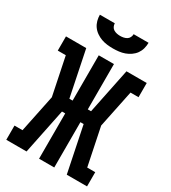

<svg xmlns="http://www.w3.org/2000/svg" viewBox="-226 -1068 1052 1182"><g transform="rotate(30 300.0 -477.5)"><path d="M13 0V-101H70L125 -367L70 -634H13V-735H157L223 -413H246V-735H354V-413H377L443 -735H587V-634H530L475 -368L530 -101H587V0H443L377 -322H354V0H246V-322H223L157 0ZM300 -815Q279 -815 258 -817.5Q237 -820 217.5 -827Q198 -834 180 -846.5Q162 -859 150 -876Q138 -893 132.5 -913.5Q127 -934 127 -955H233Q233 -943 238.5 -932Q244 -921 254 -915Q264 -909 276 -906.5Q288 -904 300 -904Q312 -904 324 -906.5Q336 -909 346 -915Q356 -921 361.5 -932Q367 -943 367 -955H473Q473 -934 467.5 -913.5Q462 -893 450 -876Q438 -859 420 -846.5Q402 -834 382.5 -827Q363 -820 342 -817.5Q321 -815 300 -815Z"/></g></svg>

Font: Iosevka Curly Slab Extended
Style: Bold
Weight: 700
Width: 7
Monospace: yes
Designer: Belleve Invis
Foundry: Belleve Invis
Version: Version 11.1.0; ttfautohint (v1.8.3)